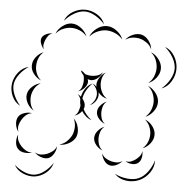

<svg xmlns="http://www.w3.org/2000/svg" viewBox="-71 -891 1024 1064"><g transform="rotate(5 441.0 -359.0)"><path d="M247 -760Q259 -793 291.5 -812.5Q324 -832 359 -832Q394 -832 426.5 -812.5Q459 -793 471 -760Q448 -787 417.5 -804.5Q387 -822 359 -822Q331 -822 300.5 -804.5Q270 -787 247 -760ZM395 -685Q405 -712 431.5 -732Q458 -752 487 -752Q516 -752 542.5 -732Q569 -712 579 -685Q560 -707 535 -717.5Q510 -728 487 -728Q464 -728 439 -717.5Q414 -707 395 -685ZM207 -685Q216 -710 241 -729.5Q266 -749 293 -749Q320 -749 345 -729.5Q370 -710 379 -685Q362 -706 338.5 -715.5Q315 -725 293 -725Q271 -725 247.5 -715.5Q224 -706 207 -685ZM595 -685Q609 -705 635 -716Q661 -727 684 -721Q707 -715 724 -692Q741 -669 743 -645Q733 -667 714.5 -680Q696 -693 678 -698Q659 -703 637 -701Q615 -699 595 -685ZM151 -593Q140 -604 133 -622.5Q126 -641 132 -656Q139 -670 157 -678Q175 -686 191 -685Q176 -681 167.5 -669.5Q159 -658 154 -646Q149 -635 146.5 -621Q144 -607 151 -593ZM818 -665Q852 -653 872 -619.5Q892 -586 892 -549Q892 -513 872 -479.5Q852 -446 818 -434Q846 -457 864 -488.5Q882 -520 882 -549Q882 -579 864 -610.5Q846 -642 818 -665ZM743 -629Q768 -620 787 -595Q806 -570 806 -543Q806 -516 787 -491.5Q768 -467 743 -458Q764 -475 773 -498.5Q782 -522 782 -543Q782 -565 773 -588.5Q764 -612 743 -629ZM150 -420Q127 -429 109 -451.5Q91 -474 92 -499Q92 -524 110 -546.5Q128 -569 151 -577Q132 -561 124 -540Q116 -519 116 -499Q115 -479 123 -457.5Q131 -436 150 -420ZM365 -495Q379 -489 391 -476Q400 -473 409 -471.5Q418 -470 426 -470Q442 -470 458.5 -475Q475 -480 487 -495Q481 -477 463 -461.5Q445 -446 426 -446Q417 -446 407 -450Q410 -442 410 -434Q409 -416 393.5 -399.5Q378 -383 360 -378Q375 -389 380 -405Q385 -421 386 -435Q386 -443 385.5 -451.5Q385 -460 382 -469Q370 -481 365 -495Q368 -492 370 -489Q368 -492 365 -495ZM436 -428Q449 -423 459 -411Q458 -413 458 -415Q455 -438 469 -461Q483 -484 503 -495Q488 -478 483.5 -457.5Q479 -437 482 -419Q484 -401 494 -382Q504 -363 523 -351Q493 -357 473 -383Q475 -375 475 -366Q474 -348 461.5 -331Q449 -314 431 -308Q463 -333 465 -367Q466 -401 436 -428ZM47 -270Q16 -286 1 -320Q-14 -354 -9 -389Q-4 -423 19 -452Q42 -481 76 -489Q47 -470 26 -442.5Q5 -415 1 -388Q-3 -360 10.5 -328Q24 -296 47 -270ZM743 -442Q768 -432 787 -407.5Q806 -383 806 -356Q806 -329 787 -304Q768 -279 743 -270Q764 -288 773 -311Q782 -334 782 -356Q782 -378 773 -401Q764 -424 743 -442ZM448 -225Q430 -231 416 -243Q402 -255 392 -271Q376 -249 351 -242Q367 -253 372.5 -269Q378 -285 380 -300V-301Q377 -312 376 -323Q376 -329 376 -335Q371 -350 360 -362Q369 -357 378 -350Q383 -375 398 -396.5Q413 -418 436 -428Q417 -410 403.5 -386.5Q390 -363 387 -340Q395 -331 399.5 -320Q404 -309 403 -298Q403 -290 399 -282Q416 -249 448 -225ZM124 -250Q102 -262 88 -287Q74 -312 78 -337Q82 -361 103.5 -380.5Q125 -400 150 -404Q128 -392 116.5 -372Q105 -352 102 -333Q99 -313 103.5 -290.5Q108 -268 124 -250ZM523 -211Q505 -218 489.5 -235.5Q474 -253 474 -273Q474 -293 489.5 -310.5Q505 -328 523 -335Q508 -322 503 -305.5Q498 -289 498 -273Q498 -257 503 -240.5Q508 -224 523 -211ZM743 -254Q767 -246 785 -223Q803 -200 803 -175Q803 -149 785 -126Q767 -103 743 -95Q762 -111 770.5 -132.5Q779 -154 779 -175Q779 -195 770.5 -216.5Q762 -238 743 -254ZM50 -126Q37 -141 33.5 -165Q30 -189 40 -207Q50 -224 73.5 -231.5Q97 -239 116 -235Q96 -232 82.5 -220Q69 -208 61 -194Q52 -180 47.5 -162.5Q43 -145 50 -126ZM349 -226Q368 -208 375 -178.5Q382 -149 372 -125Q361 -102 334.5 -87.5Q308 -73 282 -75Q307 -82 324 -99Q341 -116 350 -135Q358 -154 359 -178Q360 -202 349 -226ZM523 -63Q503 -70 487 -89Q471 -108 471 -129Q471 -150 487 -169Q503 -188 523 -195Q507 -182 501 -164Q495 -146 495 -129Q495 -112 501 -94Q507 -76 523 -63ZM135 -18Q117 -11 93.5 -13.5Q70 -16 56 -31Q43 -45 42 -68.5Q41 -92 50 -110Q48 -90 55.5 -74Q63 -58 74 -47Q85 -35 100 -26Q115 -17 135 -18ZM743 -79Q748 -62 743.5 -41.5Q739 -21 725 -11Q711 -1 690 -3Q669 -5 655 -15Q672 -11 686 -16.5Q700 -22 711 -30Q722 -38 732 -50Q742 -62 743 -79ZM270 -64Q270 -44 258 -23Q246 -2 228 5Q209 11 186.5 3Q164 -5 151 -20Q168 -10 186 -11Q204 -12 219 -18Q234 -24 248.5 -35Q263 -46 270 -64ZM639 -15Q628 0 607 10Q586 20 568 15Q550 10 537.5 -9Q525 -28 523 -47Q531 -30 545.5 -21Q560 -12 575 -8Q589 -4 606 -4Q623 -4 639 -15ZM818 -35Q820 2 797.5 34.5Q775 67 741 82Q707 97 668 92Q629 87 603 60Q636 76 673 80Q710 84 737 72Q764 60 786 30.5Q808 1 818 -35ZM260 29Q252 62 224 85Q196 108 162 113Q129 117 95.5 102.5Q62 88 46 58Q71 81 102.5 94Q134 107 161 103Q188 99 214.5 78.5Q241 58 260 29Z"/></g></svg>

Font: Rubik Puddles
Style: Regular
Weight: 400
Designer: Hubert and Fischer, NaN
Foundry: Hubert and Fischer, NaN
Version: Version 2.200